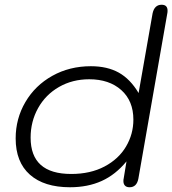

<svg xmlns="http://www.w3.org/2000/svg" viewBox="-20 -779 726 809"><path d="M46 -196Q46 -279 87 -349Q128 -419 200.5 -459.5Q273 -500 363 -500Q432 -500 480.5 -473Q529 -446 564 -387L623 -723Q631 -759 661 -759Q686 -759 686 -734Q686 -727 685 -723L563 -26Q556 10 526 10Q513 10 506.5 3Q500 -4 500 -16Q500 -23 501 -26L513 -99Q467 -43 408.5 -16.5Q350 10 275 10Q166 10 106 -43Q46 -96 46 -196ZM542 -275Q542 -354 491 -399.5Q440 -445 356 -445Q285 -445 228.5 -412.5Q172 -380 140.5 -323.5Q109 -267 109 -199Q109 -46 280 -46Q361 -46 420.5 -77.5Q480 -109 511 -161.5Q542 -214 542 -275Z"/></svg>

Font: Kodchasan Light
Style: Italic
Weight: 300
Italic angle: -10°
Version: Version 1.000; ttfautohint (v1.6)